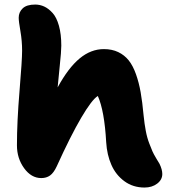

<svg xmlns="http://www.w3.org/2000/svg" viewBox="-20 -798 753 852"><path d="M163.1 -7.8Q118.7 -7.8 86.9 -51.8Q55.2 -95.7 55.2 -152.8Q55.2 -257.8 66.7 -394.8Q78.1 -531.7 78.1 -573.2Q78.1 -616.2 70.6 -659.7Q63 -703.1 63 -719.2Q63 -744.1 80.8 -761Q98.6 -777.8 136.2 -777.8Q157.2 -777.8 176.3 -769Q195.3 -760.3 213.1 -740.7Q231 -721.2 241.5 -683.8Q252 -646.5 252 -595.2Q252 -569.3 245.1 -505.4Q238.3 -441.4 235.8 -410.2Q283.2 -497.1 333.3 -538.6Q383.3 -580.1 440.9 -580.1Q477.1 -580.1 504.6 -566.9Q532.2 -553.7 551 -530.3Q569.8 -506.8 583.3 -469Q596.7 -431.2 604.2 -388.2Q611.8 -345.2 617.2 -286.1Q621.1 -247.6 627 -216.8Q632.8 -186 642.6 -161.1Q652.3 -136.2 656.7 -126Q661.1 -115.7 674.3 -93.5Q687.5 -71.3 688 -70.8Q700.2 -45.4 700.2 -25.9Q700.2 -0.5 677.5 16.8Q654.8 34.2 621.1 34.2Q570.3 34.2 532.2 6.3Q494.1 -21.5 474.4 -66.2Q454.6 -110.8 451.2 -167Q443.4 -306.6 414.1 -372.1Q387.7 -356 340.3 -275.4Q293 -194.8 231.9 -60.1Q218.3 -30.8 202.1 -19.3Q186 -7.8 163.1 -7.8Z"/></svg>

Font: Shantell Sans Irregular Bouncy
Style: Regular
Weight: 800
Designer: Stephen Nixon, Anya Danilova, Shantell Martin
Foundry: Arrow Type
Version: Version 1.006;[9816181b4]